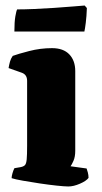

<svg xmlns="http://www.w3.org/2000/svg" viewBox="-20 -674 367 694"><path d="M227 0Q214 0 185.5 -3Q157 -6 123.5 -11Q90 -16 62 -21Q34 -26 22 -30Q22 -37 25 -47.5Q28 -58 32 -66L55 -70Q65 -72 70 -77Q75 -82 76.5 -98Q78 -114 78 -147V-382Q78 -404 59 -411L11 -428Q13 -440 16 -451Q19 -462 26 -472Q45 -479 85.5 -489.5Q126 -500 168 -500Q209 -500 230.5 -477.5Q252 -455 252 -417V-129Q252 -107 245.5 -92.5Q239 -78 235 -73L293 -65Q295 -60 297.5 -50.5Q300 -41 300 -31Q292 -20 269 -10Q246 0 227 0ZM32 -560Q32 -595 35.5 -615Q39 -635 42 -640Q68 -640 103.5 -641.5Q139 -643 176 -645.5Q213 -648 242.5 -650.5Q272 -653 286 -654L294 -645Q293 -615 290 -591.5Q287 -568 285 -560Z"/></svg>

Font: Texturina Black
Style: Regular
Weight: 900
Designer: Guillermo Torres Carreño
Foundry: Omnibus-Type
Version: Version 1.002; ttfautohint (v1.8.3)